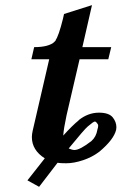

<svg xmlns="http://www.w3.org/2000/svg" viewBox="-20 -615 469 741"><path d="M318.8 -127Q305.7 -116.2 245.1 -42Q258.8 -36.1 267.1 -36.1Q288.6 -36.1 333 -70.8Q351.6 -87.4 356 -115.2Q358.9 -124 358.9 -129.9Q358.9 -134.3 356.9 -136.2Q350.6 -146 346.2 -146Q340.8 -146 318.8 -127ZM106 -109.9 169.9 -386.2H101.1L111.8 -433.1Q168.9 -433.1 190.9 -454.1H189.9L195.8 -459H193.8Q206.1 -474.6 223.1 -543L227.1 -561L335 -595.2L297.9 -433.1H409.2L397.9 -386.2H287.1L236.8 -169.9Q225.6 -117.7 224.1 -91.8Q259.3 -130.9 284.2 -150.9H283.2Q319.8 -180.2 361.8 -180.2Q400.4 -180.2 415 -162.1Q429.2 -144.5 429.2 -124Q429.2 -122.6 428.7 -118.9Q428.2 -115.2 428.2 -113.8Q418.9 -76.2 363.8 -29.8Q336.4 -8.8 300.8 3.2Q265.1 15.1 235.8 15.1Q211.9 15.1 202.1 13.2L130.9 106L85.9 81.1L152.8 -3.9Q103 -35.6 103 -85.9Q103 -96.7 106 -109.9Z"/></svg>

Font: Linux Libertine G
Style: Semibold Italic
Weight: 600
Italic angle: -11.5°
Designer: Philipp H. Poll
Foundry: Philipp H. Poll
Version: Version 5.1.1